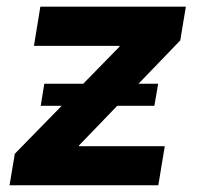

<svg xmlns="http://www.w3.org/2000/svg" viewBox="-20 -549 585 569"><path d="M8.3 0 23.9 -93.3 334 -410.6 334.5 -413.1H80.6L99.6 -529.3H530.8L514.2 -429.2L214.4 -118.2L213.9 -115.7H468.3L449.2 0ZM100.6 -235.4 111.3 -300.8H448.7L437.5 -235.4Z"/></svg>

Font: Inter 24pt
Style: Bold Italic
Weight: 700
Italic angle: -9.3988°
Version: Version 4.001;git-66647c0bb